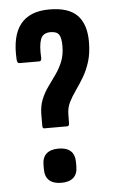

<svg xmlns="http://www.w3.org/2000/svg" viewBox="-50 -696 435 737"><g transform="rotate(-5 167.5 -327.5)"><path d="M109.1 -208Q102.6 -208 102.6 -217.9V-259.4Q102.6 -293.4 112.9 -319.1Q123.3 -344.8 139 -366.5Q154.7 -388.3 170.1 -409.9Q185.5 -431.5 195.9 -457.3Q206.3 -483.1 206.3 -516.9Q206.3 -548.7 197.5 -561.2Q188.7 -573.7 164.9 -573.7Q135.7 -573.7 126.9 -549.8Q118.2 -525.9 121.2 -478Q121.5 -465.7 112.2 -465.7H36.9Q31.4 -465.7 29.2 -469.8Q27 -473.9 26.6 -479.8Q21.1 -571 56.6 -616Q92.2 -661 167.9 -661Q242 -661 275.5 -626.6Q309.1 -592.2 309.1 -524.4Q309.1 -480.6 298.9 -448Q288.7 -415.3 273.3 -389.7Q257.9 -364 242.5 -342.3Q227.1 -320.7 216.6 -299.4Q206.1 -278.2 206.1 -252.6L205.5 -217.9Q205.5 -208 197.3 -208ZM156.6 6Q126.4 6 110.3 -8.3Q94.1 -22.6 94.1 -52V-67.4Q94.1 -97.2 110.3 -111.5Q126.4 -125.8 156.6 -125.8Q187.2 -125.8 203.2 -111.5Q219.3 -97.2 219.3 -67.4V-52Q219.3 -22.6 203.2 -8.3Q187.2 6 156.6 6Z"/></g></svg>

Font: Sofia Sans Extra Condensed
Style: Regular
Weight: 400
Designer: Botio Nikoltchev, Ani Petrova
Foundry: lettersoup
Version: Version 4.101